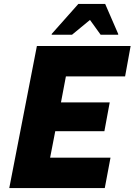

<svg xmlns="http://www.w3.org/2000/svg" viewBox="-20 -953 682 973"><path d="M27 0 167 -720H642L614 -566H314L289 -434H536L509 -288H260L234 -154H540L511 0ZM242 -777V-781L377 -933H513L579 -781V-777H490L436 -852L345 -777Z"/></svg>

Font: Kufam
Style: Bold Italic
Weight: 700
Italic angle: -11°
Designer: Artur Schmal
Foundry: Original Type
Version: Version 1.301; ttfautohint (v1.8.3)